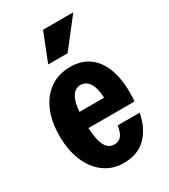

<svg xmlns="http://www.w3.org/2000/svg" viewBox="-185 -827 811 924"><g transform="rotate(-30 220.0 -365.0)"><path d="M225 10Q164 10 118 -23.5Q72 -57 46.5 -117Q21 -177 21 -257Q21 -338 47 -397Q73 -456 120 -488Q167 -520 231 -520Q292 -520 333.5 -490.5Q375 -461 397 -405Q419 -349 419 -269Q419 -255 418.5 -243Q418 -231 416 -221H105V-310H328L300 -279Q300 -354 282 -387Q264 -420 230 -420Q196 -420 178 -381.5Q160 -343 160 -257Q160 -169 177 -129.5Q194 -90 230 -90Q256 -90 270 -108Q284 -126 289 -162H411Q398 -87 352 -38.5Q306 10 225 10ZM254 -583H146L208 -740H376Z"/></g></svg>

Font: Instrument Sans Condensed
Style: Bold
Weight: 700
Width: 3
Designer: Rodrigo Fuenzalida
Foundry: fragTYPE
Version: Version 1.000;gftools[0.9.28]